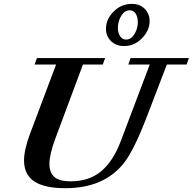

<svg xmlns="http://www.w3.org/2000/svg" viewBox="-20 -965 1002 998"><path d="M625 -725.6Q583.5 -725.6 557.1 -751.2Q530.8 -776.9 530.8 -815.4Q530.8 -864.7 570.3 -904.8Q609.9 -944.8 665 -944.8Q708 -944.8 732.9 -918.5Q757.8 -892.1 757.8 -856Q757.8 -807.1 718.3 -766.4Q678.7 -725.6 625 -725.6ZM634.8 -759.3Q661.6 -759.3 679 -787.8Q696.3 -816.4 696.3 -850.1Q696.3 -877 685.1 -894.3Q673.8 -911.6 654.3 -911.6Q627.9 -911.6 610.4 -883.1Q592.8 -854.5 592.8 -820.8Q592.8 -794.4 604.2 -776.9Q615.7 -759.3 634.8 -759.3ZM319.8 13.2Q211.4 13.2 158.2 -22Q105 -57.1 105 -131.3Q105 -185.5 134.8 -266.1L271.5 -629.4H159.7L171.9 -663.1H526.4L514.2 -629.4H411.1L268.1 -246.1Q236.8 -162.1 236.8 -112.8Q236.8 -69.3 261.7 -45.9Q286.6 -22.5 347.7 -22.5Q442.4 -22.5 504.9 -74Q567.4 -125.5 606.9 -229L758.3 -629.4H647L658.7 -663.1H961.9L949.7 -629.4H847.2L744.1 -360.4Q677.7 -187.5 626.5 -120.6Q522.9 13.2 319.8 13.2Z"/></svg>

Font: Elstob 10pt
Style: Bold Italic
Weight: 700
Italic angle: -20°
Designer: Peter S. Baker
Version: Version 1.015